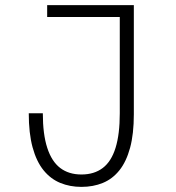

<svg xmlns="http://www.w3.org/2000/svg" viewBox="-20 -720 690 751"><path d="M298.5 11Q253.5 11 215.8 -4.5Q178 -20 150.2 -54.2Q122.5 -88.5 107.5 -143.5Q92.5 -198.5 92.5 -277H147.5Q147.5 -195 164.8 -141.8Q182 -88.5 215.5 -63Q249 -37.5 298.5 -37.5Q348.5 -37.5 382 -63Q415.5 -88.5 432 -141.8Q448.5 -195 448.5 -277V-653.5H164.5V-700H503.5V-273Q503.5 -196 488.8 -141.8Q474 -87.5 447 -53.8Q420 -20 382.2 -4.5Q344.5 11 298.5 11Z"/></svg>

Font: Trispace Thin ExtraLight
Style: Regular
Weight: 250
Version: Version 1.210